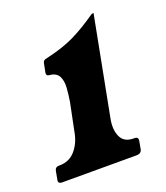

<svg xmlns="http://www.w3.org/2000/svg" viewBox="-121 -535 523 604"><g transform="rotate(-20 140.0 -233.5)"><path d="M247 -53Q260 -53 258 -40L253 -13Q250 0 235 0H-14Q-29 0 -26 -13L-21 -40Q-19 -53 -6 -53H-4Q29 -53 49.5 -77Q70 -101 76 -136L95 -229Q99 -254 100.5 -276Q102 -298 94 -313.5Q86 -329 62 -331Q52 -332 54 -343L60 -373Q61 -378 64.5 -380.5Q68 -383 75 -384Q132 -397 170.5 -416Q209 -435 252 -465Q256 -467 258 -467H259Q261 -467 260 -465L197 -137Q190 -102 201 -77.5Q212 -53 244 -53Z"/></g></svg>

Font: Young Serif Light
Style: Italic
Weight: 300
Italic angle: -10.979°
Designer: Bastien Sozeau
Foundry: NBR — Bastien Sozeau
Version: Version 5.001